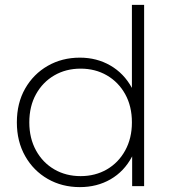

<svg xmlns="http://www.w3.org/2000/svg" viewBox="-20 -762 715 786"><path d="M307 4Q234 4 175.5 -29.5Q117 -63 83 -123Q49 -183 49 -261Q49 -340 83 -399.5Q117 -459 175.5 -492.5Q234 -526 307 -526Q376 -526 431.5 -494Q487 -462 519.5 -403Q552 -344 552 -261Q552 -180 520 -120Q488 -60 432.5 -28Q377 4 307 4ZM310 -41Q370 -41 417.5 -68.5Q465 -96 492.5 -146Q520 -196 520 -261Q520 -327 492.5 -376.5Q465 -426 417.5 -453.5Q370 -481 310 -481Q250 -481 202.5 -453.5Q155 -426 127.5 -376.5Q100 -327 100 -261Q100 -196 127.5 -146Q155 -96 202.5 -68.5Q250 -41 310 -41ZM521 0V-171L530 -262L520 -353V-742H570V0Z"/></svg>

Font: Montserrat Thin Light
Style: Regular
Weight: 300
Version: Version 9.000